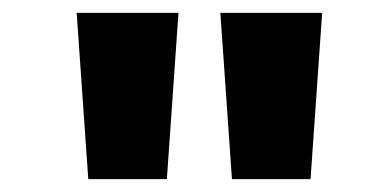

<svg xmlns="http://www.w3.org/2000/svg" viewBox="-20 -749 603 298"><path d="M99 -729H257L239 -471H117ZM322 -729H480L462 -471H340Z"/></svg>

Font: Noto Sans Oriya ExtraBold
Style: Regular
Weight: 800
Version: Version 2.003